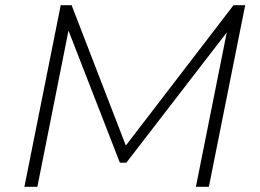

<svg xmlns="http://www.w3.org/2000/svg" viewBox="-20 -720 1004 740"><path d="M925 -700 785 0H735L854 -595L467 -93H442L244 -602L124 0H74L214 -700H256L465 -159L880 -700Z"/></svg>

Font: Montserrat Alternates Light
Style: Italic
Weight: 300
Italic angle: -11.3°
Designer: Julieta Ulanovsky
Foundry: Julieta Ulanovsky
Version: Version 7.200